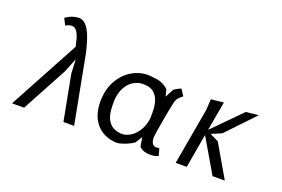

<svg xmlns="http://www.w3.org/2000/svg" viewBox="-104 -1125 2157 1470"><g transform="rotate(20 975.0 -390.0)"><path d="M410 -484 363.5 -368 165 0H67L376.5 -573.5Q370.5 -602.5 363.2 -629Q356 -655.5 346.2 -675Q336.5 -694.5 322.8 -705.2Q309 -716 290.5 -714Q278.5 -713 266.8 -708.5Q255 -704 245.5 -698L218.5 -751.5Q242.5 -769.5 268.5 -779Q294.5 -788.5 320 -790Q348.5 -791.5 370.2 -775Q392 -758.5 409.2 -727.8Q426.5 -697 440.2 -653.8Q454 -610.5 466.5 -558.5L572.5 0H485.5L415.5 -368Z M1281 -498Q1237 -469.5 1227.5 -425.5Q1222 -403 1215 -366Q1208 -329 1198.5 -276Q1179.5 -168.5 1176 -134.5Q1174.5 -117 1177 -103.5Q1179.5 -90 1185 -80.2Q1190.5 -70.5 1198.5 -65.5Q1206.5 -60.5 1215.5 -60.5Q1226.5 -60.5 1232 -61.2Q1237.5 -62 1244 -63L1260 -5Q1230 8.5 1198.5 8.5Q1131.5 8.5 1104 -26L1092 -98L1057 -42Q1032.5 -25 1005 -13Q979.5 -2 953 5.2Q926.5 12.5 898 8.5Q842.5 1 803 -23.5Q763.5 -48 739 -85.8Q714.5 -123.5 704.5 -172.2Q694.5 -221 698.5 -276.5Q703.5 -347.5 731.2 -402.5Q759 -457.5 801 -494.2Q843 -531 894.2 -547.8Q945.5 -564.5 997.5 -558.5Q1025.5 -555.5 1050 -551.8Q1074.5 -548 1095.5 -537Q1108.5 -530.5 1119.5 -522.8Q1130.5 -515 1140.5 -505.5L1154 -450L1191 -519Q1202 -527.5 1215.8 -535.2Q1229.5 -543 1246.5 -550ZM1101 -263Q1102.5 -300 1099.8 -337Q1097 -374 1084.8 -404.8Q1072.5 -435.5 1048.2 -456.2Q1024 -477 982 -481Q936 -485.5 901.2 -469.8Q866.5 -454 843.2 -425.5Q820 -397 808 -360.2Q796 -323.5 795 -286Q794 -246 797.2 -209.5Q800.5 -173 813 -144Q825.5 -115 849.2 -95.2Q873 -75.5 913.5 -69Q939.5 -64.5 963.2 -70.5Q987 -76.5 1007.8 -89.8Q1028.5 -103 1045.2 -122.2Q1062 -141.5 1074 -164.5Q1086 -187.5 1093 -212.8Q1100 -238 1101 -263Z M1400 0 1481 -459.5 1486.5 -549.5 1589 -560.5 1546.5 -322 1771.5 -550 1873.5 -560.5 1659 -335 1575.5 -300 1646.5 -265 1800 -1H1700L1538.5 -277L1490 0Z"/></g></svg>

Font: B612 Mono
Style: Italic
Weight: 400
Italic angle: -10°
Version: Version 1.005